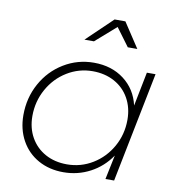

<svg xmlns="http://www.w3.org/2000/svg" viewBox="-82 -815 838 894"><g transform="rotate(10 336.5 -368.0)"><path d="M47 -227Q47 -309 84.5 -377Q122 -445 187 -484.5Q252 -524 329 -524Q413 -524 471.5 -479.5Q530 -435 547 -360L579 -521H620L516 0H475L499 -115Q461 -59 402.5 -28Q344 3 276 3Q209 3 157 -26Q105 -55 76 -107.5Q47 -160 47 -227ZM528 -289Q528 -346 503 -390.5Q478 -435 433 -459.5Q388 -484 330 -484Q265 -484 209.5 -450Q154 -416 121.5 -357.5Q89 -299 89 -230Q89 -173 114 -129Q139 -85 183.5 -60.5Q228 -36 286 -36Q352 -36 407.5 -70Q463 -104 495.5 -162Q528 -220 528 -289ZM516 -622H471L408 -707L311 -622H266L388 -739H439Z"/></g></svg>

Font: Gontserrat ExtraLight
Style: Italic
Weight: 275
Italic angle: -11.3°
Designer: Julieta Ulanovsky
Foundry: Julieta Ulanovsky
Version: Version 6.001